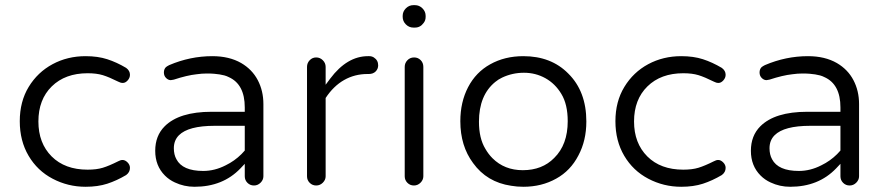

<svg xmlns="http://www.w3.org/2000/svg" viewBox="-20 -714 3390 735"><path d="M307.6 1Q354.5 1 390.6 -10.7Q426.8 -22.5 462.9 -43.9Q477.5 -54.7 477.5 -71.3Q477.5 -83 468.3 -92.3Q459 -101.6 449.2 -101.6Q441.4 -101.6 432.6 -96.7Q397.5 -79.1 373.5 -71.8Q349.6 -64.5 315.4 -64.5Q228.5 -64.5 177.7 -115.2Q127 -166 127 -249Q127 -333 178.2 -383.3Q229.5 -433.6 315.4 -433.6Q349.6 -433.6 373.5 -426.3Q397.5 -418.9 432.6 -401.4Q441.4 -396.5 450.2 -396.5Q460 -396.5 468.8 -406.2Q477.5 -416 477.5 -427.7Q477.5 -443.4 462.9 -454.1Q426.8 -475.6 390.6 -487.3Q354.5 -499 307.6 -499Q238.3 -499 181.2 -468.3Q124 -437.5 89.8 -381.3Q55.7 -325.2 55.7 -250Q55.7 -174.8 89.4 -117.7Q123 -60.5 181.6 -29.8Q240.2 1 307.6 1Z M917 -86.9V-39.1Q917 -24.4 927.2 -14.2Q937.5 -3.9 952.1 -3.9Q966.8 -3.9 977.5 -14.6Q988.3 -25.4 988.3 -39.1V-315.4Q988.3 -366.2 966.8 -407.2Q945.3 -448.2 903.3 -472.7Q857.4 -499 793 -499Q708 -499 627.9 -464.8Q620.1 -460.9 615.2 -457Q607.4 -449.2 607.4 -436.5Q607.4 -423.8 615.7 -415.5Q624 -407.2 633.8 -407.2L645.5 -409.2Q696.3 -425.8 732.4 -429.7Q752.9 -432.6 771 -432.6Q789.1 -432.6 799.8 -431.6Q810.5 -430.7 820.3 -429.2Q830.1 -427.7 838.9 -425.3Q847.7 -422.9 855.5 -418.9Q917 -391.6 917 -302.7V-286.1H790Q666 -286.1 610.4 -230.5Q574.2 -194.3 574.2 -136.7Q574.2 -79.1 611.3 -42Q627.9 -25.4 649.4 -15.6Q684.6 1 724.6 1Q833 1 900.4 -69.3ZM757.8 -59.6Q678.7 -59.6 655.3 -104.5Q645.5 -122.1 645.5 -146.5Q645.5 -176.8 665 -196.3Q701.2 -232.4 801.8 -232.4H917V-137.7Q909.2 -129.9 904.3 -124Q877.9 -97.7 843.8 -81.1Q801.8 -59.6 757.8 -59.6Z M1226.6 -39.1V-338.9Q1256.8 -384.8 1297.4 -407.7Q1337.9 -430.7 1386.7 -430.7H1391.6Q1408.2 -430.7 1418 -440.4Q1427.7 -450.2 1427.7 -463.9Q1427.7 -483.4 1411.1 -494.1Q1403.3 -499 1393.6 -499H1388.7Q1308.6 -499 1244.1 -413.1L1226.6 -389.6V-458Q1226.6 -472.7 1215.8 -483.4Q1205.1 -494.1 1190.4 -494.1Q1175.8 -494.1 1165.5 -483.4Q1155.3 -472.7 1155.3 -458V-39.1Q1155.3 -24.4 1165.5 -14.2Q1175.8 -3.9 1190.4 -3.9Q1205.1 -3.9 1215.8 -14.6Q1226.6 -25.4 1226.6 -39.1Z M1562.5 -608.4H1568.4Q1588.9 -608.4 1601.6 -626Q1609.4 -635.7 1609.4 -649.4V-653.3Q1609.4 -669.9 1597.2 -682.1Q1585 -694.3 1568.4 -694.3H1562.5Q1545.9 -694.3 1533.7 -682.1Q1521.5 -669.9 1521.5 -653.3V-649.4Q1521.5 -632.8 1533.7 -620.6Q1545.9 -608.4 1562.5 -608.4ZM1600.6 -39.1V-458Q1600.6 -473.6 1590.3 -483.9Q1580.1 -494.1 1565.4 -494.1Q1549.8 -494.1 1539.6 -483.4Q1529.3 -472.7 1529.3 -458V-39.1Q1529.3 -24.4 1539.6 -14.2Q1549.8 -3.9 1564.5 -3.9Q1579.1 -3.9 1589.8 -14.6Q1600.6 -25.4 1600.6 -39.1Z M2224.6 -249Q2224.6 -364.3 2155.3 -432.6Q2089.8 -499 1983.4 -499Q1912.1 -499 1856.4 -467.8Q1801.8 -437.5 1772 -380.4Q1742.2 -323.2 1742.2 -250Q1742.2 -155.3 1791 -89.8Q1843.8 -16.6 1936.5 -2.9Q1959 1 1983.4 1Q2053.7 1 2109.4 -30.3Q2164.1 -60.5 2194.3 -119.1Q2224.6 -175.8 2224.6 -249ZM2101.6 -109.4Q2055.7 -62.5 1981.4 -62.5Q1911.1 -62.5 1865.2 -108.4Q1849.6 -124 1837.9 -144.5Q1813.5 -184.6 1813.5 -248Q1813.5 -349.6 1876 -400.4Q1887.7 -410.2 1902.3 -417Q1941.4 -435.5 1985.8 -435.5Q2030.3 -435.5 2067.9 -414.6Q2105.5 -393.6 2128.9 -354.5Q2153.3 -314.5 2153.3 -250Q2153.3 -160.2 2101.6 -109.4Z M2587.9 1Q2634.8 1 2670.9 -10.7Q2707 -22.5 2743.2 -43.9Q2757.8 -54.7 2757.8 -71.3Q2757.8 -83 2748.5 -92.3Q2739.3 -101.6 2729.5 -101.6Q2721.7 -101.6 2712.9 -96.7Q2677.7 -79.1 2653.8 -71.8Q2629.9 -64.5 2595.7 -64.5Q2508.8 -64.5 2458 -115.2Q2407.2 -166 2407.2 -249Q2407.2 -333 2458.5 -383.3Q2509.8 -433.6 2595.7 -433.6Q2629.9 -433.6 2653.8 -426.3Q2677.7 -418.9 2712.9 -401.4Q2721.7 -396.5 2730.5 -396.5Q2740.2 -396.5 2749 -406.2Q2757.8 -416 2757.8 -427.7Q2757.8 -443.4 2743.2 -454.1Q2707 -475.6 2670.9 -487.3Q2634.8 -499 2587.9 -499Q2518.6 -499 2461.4 -468.3Q2404.3 -437.5 2370.1 -381.3Q2335.9 -325.2 2335.9 -250Q2335.9 -174.8 2369.6 -117.7Q2403.3 -60.5 2461.9 -29.8Q2520.5 1 2587.9 1Z M3197.3 -86.9V-39.1Q3197.3 -24.4 3207.5 -14.2Q3217.8 -3.9 3232.4 -3.9Q3247.1 -3.9 3257.8 -14.6Q3268.6 -25.4 3268.6 -39.1V-315.4Q3268.6 -366.2 3247.1 -407.2Q3225.6 -448.2 3183.6 -472.7Q3137.7 -499 3073.2 -499Q2988.3 -499 2908.2 -464.8Q2900.4 -460.9 2895.5 -457Q2887.7 -449.2 2887.7 -436.5Q2887.7 -423.8 2896 -415.5Q2904.3 -407.2 2914.1 -407.2L2925.8 -409.2Q2976.6 -425.8 3012.7 -429.7Q3033.2 -432.6 3051.3 -432.6Q3069.3 -432.6 3080.1 -431.6Q3090.8 -430.7 3100.6 -429.2Q3110.4 -427.7 3119.1 -425.3Q3127.9 -422.9 3135.7 -418.9Q3197.3 -391.6 3197.3 -302.7V-286.1H3070.3Q2946.3 -286.1 2890.6 -230.5Q2854.5 -194.3 2854.5 -136.7Q2854.5 -79.1 2891.6 -42Q2908.2 -25.4 2929.7 -15.6Q2964.8 1 3004.9 1Q3113.3 1 3180.7 -69.3ZM3038.1 -59.6Q2959 -59.6 2935.5 -104.5Q2925.8 -122.1 2925.8 -146.5Q2925.8 -176.8 2945.3 -196.3Q2981.4 -232.4 3082 -232.4H3197.3V-137.7Q3189.5 -129.9 3184.6 -124Q3158.2 -97.7 3124 -81.1Q3082 -59.6 3038.1 -59.6Z"/></svg>

Font: FakePearl
Style: ExtraLight
Weight: 300
Version: Version 1.2